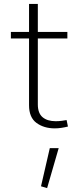

<svg xmlns="http://www.w3.org/2000/svg" viewBox="-20 -651 422 981"><path d="M234.4 106H279.8L220.7 310.1L189.5 300.8ZM320.3 -37.6 327.1 -4.4Q311.5 -0.5 294.2 2.2Q276.9 4.9 259.8 4.9Q204.6 4.9 166.5 -22.9Q128.4 -50.8 128.4 -113.3V-454.6H35.6V-487.8H128.4V-630.9H173.3V-487.8H324.2V-454.6H173.3V-117.2Q173.3 -72.8 197.5 -52.2Q221.7 -31.7 264.6 -31.7Q280.3 -31.7 295.7 -33.7Q311 -35.6 320.3 -37.6Z"/></svg>

Font: Estedad-FD ExtraLight
Style: Regular
Weight: 200
Designer: Amin Abedi
Version: Version 7.3